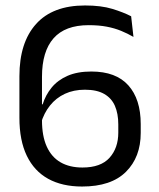

<svg xmlns="http://www.w3.org/2000/svg" viewBox="-20 -670 580 702"><path d="M280 12Q207.5 12 156.2 -16.2Q105 -44.5 78 -100.5Q51 -156.5 51 -239V-391.5Q51 -514.5 111.8 -582.2Q172.5 -650 291 -650Q350 -650 390.8 -637.5Q431.5 -625 459.5 -610.5L468 -535Q446.5 -547.5 422.8 -557.2Q399 -567 370.2 -572.5Q341.5 -578 304 -578Q218 -578 175.8 -530Q133.5 -482 133.5 -389V-230Q133.5 -172.5 151 -134Q168.5 -95.5 201.5 -76.5Q234.5 -57.5 281.5 -57.5Q348.5 -57.5 380.5 -93.2Q412.5 -129 412.5 -185V-215Q412.5 -254.5 400.2 -282.8Q388 -311 361 -326.5Q334 -342 290.5 -342Q249.5 -342 217.2 -327Q185 -312 162.8 -284.2Q140.5 -256.5 129.5 -218.5L121.5 -288.5H136Q146.5 -322.5 168.8 -349.8Q191 -377 227 -392.8Q263 -408.5 314 -408.5Q404 -408.5 449.2 -358Q494.5 -307.5 494.5 -216.5V-184Q494.5 -95.5 440.5 -41.8Q386.5 12 280 12Z"/></svg>

Font: Anek Odia
Style: Regular
Weight: 400
Designer: Yesha Goshar & Mahesh Sahu (Odia), Yesha Goshar (Latin)
Foundry: Ek Type
Version: Version 1.003